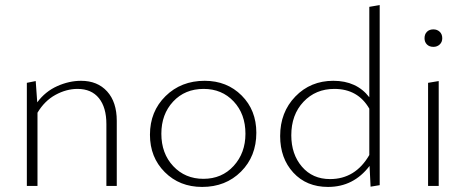

<svg xmlns="http://www.w3.org/2000/svg" viewBox="-20 -734 1857 758"><path d="M300 -415Q365 -415 403 -373Q441 -331 441 -257V0H400V-244Q400 -310 370.5 -346.5Q341 -383 286 -383Q242 -383 199 -359.5Q156 -336 128 -289V0H86V-407L121 -414L127 -330Q159 -373 206 -394Q253 -415 300 -415Z M778 4Q689 4 630.5 -54.5Q572 -113 572 -202Q572 -294 633.5 -354.5Q695 -415 788 -415Q876 -415 934 -357Q992 -299 992 -210Q992 -117 931.5 -56.5Q871 4 778 4ZM783 -28Q856 -28 902.5 -79Q949 -130 949 -206Q949 -284 902.5 -333.5Q856 -383 784 -383Q710 -383 663.5 -333Q617 -283 617 -206Q617 -128 664 -78Q711 -28 783 -28Z M1438 -707 1479 -714V-3L1443 3L1439 -79Q1376 4 1275 4Q1190 4 1138 -52.5Q1086 -109 1086 -197Q1086 -291 1146 -353Q1206 -415 1296 -415Q1388 -415 1438 -350ZM1283 -27Q1383 -27 1438 -122V-305Q1393 -383 1300 -383Q1226 -383 1178 -332Q1130 -281 1130 -200Q1130 -125 1172 -76Q1214 -27 1283 -27Z M1691 -549Q1675 -549 1665.5 -558.5Q1656 -568 1656 -583Q1656 -599 1665.5 -608.5Q1675 -618 1691 -618Q1706 -618 1716 -608.5Q1726 -599 1726 -583Q1726 -568 1716 -558.5Q1706 -549 1691 -549ZM1670 0V-407L1712 -414V0Z"/></svg>

Font: EauTestInfant Light
Style: Regular
Weight: 300
Designer: Christian Thalmann (Catharsis Fonts)
Version: Version 0.001;PS 000.001;hotconv 1.0.88;makeotf.lib2.5.64775